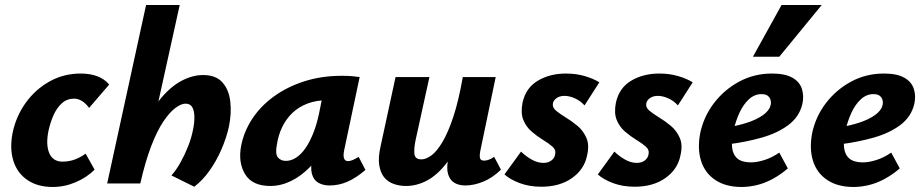

<svg xmlns="http://www.w3.org/2000/svg" viewBox="-20 -731 3672 765"><path d="M190 14Q130 14 89.5 -13.5Q49 -41 33.5 -89.5Q18 -138 30 -201Q44 -268 82.5 -321.5Q121 -375 177.5 -406.5Q234 -438 301 -438Q339 -438 368 -427Q397 -416 415 -394L335 -301Q323 -318 307.5 -328Q292 -338 275 -338Q247 -338 226.5 -319.5Q206 -301 193 -271.5Q180 -242 173 -209Q162 -154 176.5 -120.5Q191 -87 229 -87Q256 -87 279.5 -96Q303 -105 321 -119L357 -55Q326 -24 281.5 -5Q237 14 190 14Z M754 13 663 -32Q682 -53 699 -83.5Q716 -114 729.5 -148Q743 -182 749 -214Q755 -243 754.5 -266.5Q754 -290 746 -304Q738 -318 719 -318Q702 -318 679 -301Q656 -284 631 -247Q606 -210 582.5 -149Q559 -88 539 0H480Q505 -117 540 -199.5Q575 -282 616 -333Q657 -384 701.5 -408Q746 -432 789 -432Q840 -432 866 -403Q892 -374 897.5 -326.5Q903 -279 892 -226Q882 -181 862 -135Q842 -89 814.5 -50.5Q787 -12 754 13ZM407 0 562 -711H696L539 0Z M1057 10Q985 10 956.5 -37Q928 -84 941 -151Q952 -207 985 -257.5Q1018 -308 1071 -346.5Q1124 -385 1192.5 -407Q1261 -429 1342 -429Q1367 -429 1383 -427.5Q1399 -426 1413 -424L1351 -131Q1343 -89 1367 -89Q1375 -89 1385.5 -93.5Q1396 -98 1409 -106L1436 -54Q1399 -22 1364.5 -7Q1330 8 1293 8Q1268 8 1249 -2.5Q1230 -13 1223 -37.5Q1216 -62 1225 -103L1255 -246L1324 -277Q1309 -211 1281 -158Q1253 -105 1217 -67.5Q1181 -30 1140 -10Q1099 10 1057 10ZM1119 -90Q1140 -90 1160 -103Q1180 -116 1197 -140.5Q1214 -165 1228 -200Q1242 -235 1251 -278L1271 -377L1327 -327Q1317 -331 1307 -331.5Q1297 -332 1287 -332Q1241 -332 1205.5 -318.5Q1170 -305 1145 -281Q1120 -257 1104.5 -225Q1089 -193 1083 -154Q1076 -117 1087.5 -103.5Q1099 -90 1119 -90Z M1598 10Q1572 10 1549 2Q1526 -6 1511 -24Q1496 -42 1491 -73Q1486 -104 1497 -151L1556 -424H1691L1637 -178Q1629 -142 1631 -119Q1633 -96 1659 -96Q1677 -96 1698.5 -111.5Q1720 -127 1742.5 -164.5Q1765 -202 1786 -265Q1807 -328 1824 -424H1887Q1863 -299 1830.5 -215Q1798 -131 1760 -82Q1722 -33 1681 -11.5Q1640 10 1598 10ZM1834 8Q1808 8 1790 -3Q1772 -14 1765 -38.5Q1758 -63 1767 -103L1833 -424H1955L1894 -131Q1890 -111 1892.5 -101Q1895 -91 1909 -91Q1917 -91 1926 -94Q1935 -97 1949 -106L1976 -55Q1942 -22 1905 -7Q1868 8 1834 8Z M2137 13Q2089 13 2050.5 -1.5Q2012 -16 1990 -36L2056 -127Q2073 -110 2097 -96Q2121 -82 2145 -82Q2165 -82 2177.5 -92Q2190 -102 2192 -116Q2196 -134 2181 -147Q2166 -160 2143 -174Q2120 -188 2098 -207Q2076 -226 2065 -253.5Q2054 -281 2062 -322Q2075 -381 2123 -409.5Q2171 -438 2235 -438Q2275 -438 2309.5 -428Q2344 -418 2368 -403L2309 -311Q2293 -329 2271 -339Q2249 -349 2229 -349Q2210 -349 2197.5 -340Q2185 -331 2183 -319Q2180 -303 2195.5 -290Q2211 -277 2235 -262.5Q2259 -248 2281.5 -229Q2304 -210 2316.5 -181.5Q2329 -153 2319 -111Q2308 -56 2259 -21.5Q2210 13 2137 13Z M2509 13Q2461 13 2422.5 -1.5Q2384 -16 2362 -36L2428 -127Q2445 -110 2469 -96Q2493 -82 2517 -82Q2537 -82 2549.5 -92Q2562 -102 2564 -116Q2568 -134 2553 -147Q2538 -160 2515 -174Q2492 -188 2470 -207Q2448 -226 2437 -253.5Q2426 -281 2434 -322Q2447 -381 2495 -409.5Q2543 -438 2607 -438Q2647 -438 2681.5 -428Q2716 -418 2740 -403L2681 -311Q2665 -329 2643 -339Q2621 -349 2601 -349Q2582 -349 2569.5 -340Q2557 -331 2555 -319Q2552 -303 2567.5 -290Q2583 -277 2607 -262.5Q2631 -248 2653.5 -229Q2676 -210 2688.5 -181.5Q2701 -153 2691 -111Q2680 -56 2631 -21.5Q2582 13 2509 13Z M2935 14Q2872 14 2830.5 -13.5Q2789 -41 2773.5 -89.5Q2758 -138 2770 -201Q2784 -267 2825 -320.5Q2866 -374 2925.5 -406Q2985 -438 3056 -438Q3108 -438 3137 -421.5Q3166 -405 3175 -377Q3184 -349 3177 -317Q3165 -266 3122 -233.5Q3079 -201 3016 -183Q2953 -165 2881 -156L2876 -223Q2919 -230 2956.5 -242Q2994 -254 3019.5 -272Q3045 -290 3050 -311Q3053 -321 3050.5 -331.5Q3048 -342 3039.5 -349Q3031 -356 3014 -356Q2986 -356 2963.5 -335Q2941 -314 2926 -281Q2911 -248 2902 -209Q2894 -172 2897 -143.5Q2900 -115 2918 -99.5Q2936 -84 2972 -84Q2996 -84 3026 -93.5Q3056 -103 3085 -123L3119 -60Q3090 -35 3058.5 -18Q3027 -1 2995.5 6.5Q2964 14 2935 14ZM2980 -505 3094 -711H3254L3085 -505Z M3381 14Q3318 14 3276.5 -13.5Q3235 -41 3219.5 -89.5Q3204 -138 3216 -201Q3230 -267 3271 -320.5Q3312 -374 3371.5 -406Q3431 -438 3502 -438Q3554 -438 3583 -421.5Q3612 -405 3621 -377Q3630 -349 3623 -317Q3611 -266 3568 -233.5Q3525 -201 3462 -183Q3399 -165 3327 -156L3322 -223Q3365 -230 3402.5 -242Q3440 -254 3465.5 -272Q3491 -290 3496 -311Q3499 -321 3496.5 -331.5Q3494 -342 3485.5 -349Q3477 -356 3460 -356Q3432 -356 3409.5 -335Q3387 -314 3372 -281Q3357 -248 3348 -209Q3340 -172 3343 -143.5Q3346 -115 3364 -99.5Q3382 -84 3418 -84Q3442 -84 3472 -93.5Q3502 -103 3531 -123L3565 -60Q3536 -35 3504.5 -18Q3473 -1 3441.5 6.5Q3410 14 3381 14Z"/></svg>

Font: Ysabeau ExtraBold
Style: Italic
Weight: 800
Italic angle: -12°
Designer: Christian Thalmann (Catharsis Fonts)
Version: Version 2.002